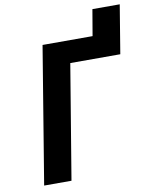

<svg xmlns="http://www.w3.org/2000/svg" viewBox="-95 -946 809 1017"><g transform="rotate(-10 310.0 -438.0)"><path d="M59 0 180 -735H449L473 -876H620L577 -615H308L206 0Z"/></g></svg>

Font: Iosevka Aile Heavy
Style: Italic
Weight: 900
Italic angle: -9°
Designer: Belleve Invis
Foundry: Belleve Invis
Version: Version 31.1.0; ttfautohint (v1.8.4)